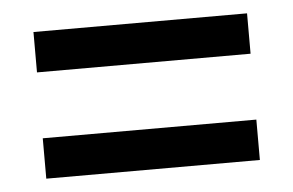

<svg xmlns="http://www.w3.org/2000/svg" viewBox="-33 -477 550 360"><g transform="rotate(-5 242.0 -297.0)"><path d="M41 -359V-435H443V-359ZM41 -159V-235H443V-159Z"/></g></svg>

Font: Rokkitt SemiBold Medium
Style: Regular
Weight: 500
Version: Version 3.103